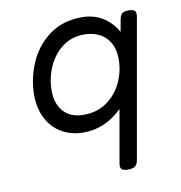

<svg xmlns="http://www.w3.org/2000/svg" viewBox="-76 -532 751 797"><g transform="rotate(-10 300.0 -134.0)"><path d="M468.8 -374 478 -424.3Q481 -441.9 489 -449Q497.1 -456.1 516.1 -456.1H517.1Q533.2 -456.1 540.3 -450.9Q547.4 -445.8 547.4 -434.6Q547.4 -432.1 546.4 -424.3L442.9 162.6Q439.9 179.7 430.4 187Q420.9 194.3 401.4 194.3H400.4Q383.3 194.3 376 189.2Q368.7 184.1 368.7 172.4Q368.7 170.4 369.6 162.6L408.7 -59.6Q374 -25.4 333.3 -7.3Q292.5 10.7 246.6 10.7Q194.3 10.7 154.3 -12.5Q114.3 -35.6 92 -78.4Q69.8 -121.1 69.8 -178.7Q69.8 -246.1 97.7 -311.5Q125.5 -377 182.1 -419.4Q238.8 -461.9 319.8 -461.9Q369.1 -461.9 407 -439.2Q444.8 -416.5 468.8 -374ZM144.5 -183.1Q144.5 -127.4 174.3 -94.5Q204.1 -61.5 259.3 -61.5Q314.9 -61.5 356.2 -90.3Q397.5 -119.1 419.4 -165.8Q441.4 -212.4 441.4 -264.2Q441.4 -323.2 407.7 -356.4Q374 -389.6 316.9 -389.6Q264.2 -389.6 225.1 -359.9Q186 -330.1 165.3 -282.5Q144.5 -234.9 144.5 -183.1Z"/></g></svg>

Font: Courier Prime Sans
Style: Italic
Weight: 400
Italic angle: -10°
Designer: Alan Dague-Greene
Foundry: Quote-Unquote Apps
Version: Version 3.020